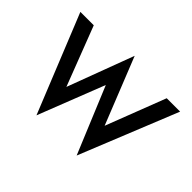

<svg xmlns="http://www.w3.org/2000/svg" viewBox="-116 -686 912 912"><g transform="rotate(45 340.0 -230.0)"><path d="M5 -460H95L210 -161L335 -495L469 -159L585 -460H675L475 35L336 -300L205 35Z"/></g></svg>

Font: Von Book
Style: Regular
Weight: 400
Version: Version 4.000; ttfautohint (v1.8.4.7-5d5b)